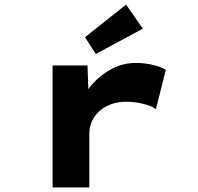

<svg xmlns="http://www.w3.org/2000/svg" viewBox="-20 -816 862 836"><path d="M209 0V-531H361L368 -332L318 -331Q334 -390 372 -437.5Q410 -485 462 -513.5Q514 -542 571 -542Q608 -542 643.5 -534Q679 -526 702 -512L659 -341Q638 -356 601.5 -364.5Q565 -373 530 -373Q491 -373 460.5 -361Q430 -349 409.5 -329Q389 -309 379 -285Q369 -261 369 -236V0ZM397 -581 350 -654 529 -796 602 -691Z"/></svg>

Font: Lexend Zetta
Style: Bold
Weight: 700
Designer: Bonnie Shaver-Troup, Thomas Jockin
Foundry: Lexend
Version: Version 1.007